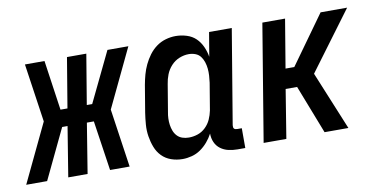

<svg xmlns="http://www.w3.org/2000/svg" viewBox="-94 -680 1652 841"><g transform="rotate(-10 732.0 -260.0)"><path d="M-36 0 88 -260 50 -520H137L169 -298H200L237 -520H323L286 -298H310L417 -520H510L386 -260L424 0H337L304 -222H273L237 0H151L187 -222H163L57 0Z M659 8Q632 8 608 -0.5Q584 -9 567 -26.5Q550 -44 541 -67.5Q532 -91 528 -116.5Q524 -142 526 -168.5Q528 -195 532 -221L552 -341Q556 -363 562 -385Q568 -407 578 -428Q588 -449 602 -468Q616 -487 635 -501Q654 -515 676.5 -521.5Q699 -528 721 -528Q746 -528 770 -520.5Q794 -513 810.5 -497Q827 -481 837 -459Q847 -437 851 -413L869 -520H970L900 -100Q900 -96 900 -92Q900 -88 902.5 -85Q905 -82 909 -81Q913 -80 918 -80H937V8H903Q882 8 862.5 3.5Q843 -1 827.5 -12.5Q812 -24 804 -42Q796 -60 796 -81Q786 -62 771.5 -45Q757 -28 739 -15.5Q721 -3 700 2.5Q679 8 659 8ZM702 -80Q722 -80 741.5 -86.5Q761 -93 776.5 -108Q792 -123 800.5 -142Q809 -161 813 -181L833 -301Q835 -316 836 -332Q837 -348 835.5 -363Q834 -378 829.5 -392Q825 -406 816.5 -417.5Q808 -429 794 -434.5Q780 -440 764 -440Q743 -440 722 -431.5Q701 -423 685.5 -406Q670 -389 662 -368.5Q654 -348 651 -327L631 -207Q628 -192 627.5 -177.5Q627 -163 629 -149Q631 -135 636 -122Q641 -109 650.5 -99Q660 -89 673.5 -84.5Q687 -80 702 -80Z M1291 0 1207 -216H1156L1121 0H1020L1106 -520H1207L1171 -304H1210L1365 -520H1483L1290 -260L1397 0Z"/></g></svg>

Font: Iosevka Semibold
Style: Italic
Weight: 600
Italic angle: -9°
Monospace: yes
Designer: Belleve Invis
Foundry: Belleve Invis
Version: Version 32.5.0; ttfautohint (v1.8.4)